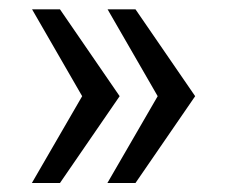

<svg xmlns="http://www.w3.org/2000/svg" viewBox="-20 -454 501 419"><path d="M214.8 -433.6 324.1 -244.1 214.4 -54.7H275.7L405.9 -244.1L275.7 -433.6ZM50 -433.6 159.3 -244.1 49.6 -54.7H110.9L241.1 -244.1L110.9 -433.6Z"/></svg>

Font: SaysetthaMai Thin
Style: Regular
Weight: 100
Designer: John M. Durdin
Foundry: Lao Script for Windows
Version: Version 1.101